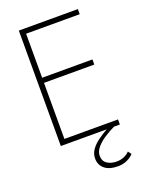

<svg xmlns="http://www.w3.org/2000/svg" viewBox="-167 -787 856 1094"><g transform="rotate(-20 261.0 -240.0)"><path d="M435 160 450 180Q438 195 412.5 207.5Q387 220 355 220Q302 220 274 196.5Q246 173 246 134Q246 105 263 81Q280 57 307.5 37Q335 17 365 0H87V-700H445V-669H120V-402H425V-371H120V-31H445V0H409Q378 15 347 35Q316 55 296 79Q276 103 276 128Q276 161 299.5 176.5Q323 192 356 192Q383 192 403.5 182.5Q424 173 435 160Z"/></g></svg>

Font: Jost* Thin
Style: Regular
Weight: 200
Version: Version 3.7